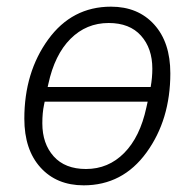

<svg xmlns="http://www.w3.org/2000/svg" viewBox="-20 -544 584 576"><path d="M231 12Q150 12 101.5 -41.5Q53 -95 53 -188Q53 -327 124.5 -425.5Q196 -524 313 -524Q394 -524 442.5 -470.5Q491 -417 491 -324Q491 -185 419.5 -86.5Q348 12 231 12ZM238 -37Q305 -37 352.5 -85Q400 -133 419 -221L423 -239H114L112 -229Q107 -206 107 -174Q107 -113 141 -75Q175 -37 238 -37ZM125 -292 123 -283H432Q437 -311 437 -338Q437 -399 403 -437Q369 -475 306 -475Q239 -475 191.5 -427.5Q144 -380 125 -292Z"/></svg>

Font: IBM Plex Sans Light
Style: Italic
Weight: 300
Italic angle: -11.31°
Designer: Mike Abbink, Paul van der Laan, Pieter van Rosmalen
Foundry: Bold Monday
Version: Version 3.0